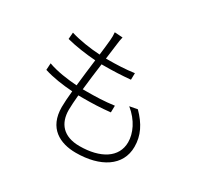

<svg xmlns="http://www.w3.org/2000/svg" viewBox="-163 -1001 1326 1257"><g transform="rotate(30 500.0 -372.5)"><path d="M692 -406C769 -344 804 -264 804 -198C804 -82 697 -17 540 -17C417 -17 361 -86 361 -188C361 -216 364 -256 368 -301C380 -301 392 -301 403 -301C472 -301 535 -303 608 -311L609 -362C536 -352 470 -350 398 -350H373C380 -415 389 -487 398 -553H410C488 -553 549 -556 615 -562L616 -612C553 -603 485 -600 410 -600H404C410 -645 415 -686 419 -716C421 -736 424 -753 429 -774L368 -778C370 -758 370 -740 368 -719C365 -689 361 -648 355 -602C282 -606 197 -619 132 -639L128 -589C193 -572 278 -560 349 -555C341 -490 332 -418 325 -352C252 -357 172 -368 106 -392L103 -341C168 -320 246 -309 320 -304C315 -254 312 -210 312 -181C312 -22 420 33 541 33C724 33 855 -47 855 -193C855 -278 820 -347 751 -417Z"/></g></svg>

Font: Noto Sans JP Light
Style: Regular
Weight: 300
Designer: Ryoko NISHIZUKA (kana & ideographs); Paul D. Hunt (Latin, Greek & Cyrillic); Wenlong ZHANG (bopomofo); Sandoll Communica
Foundry: Adobe Systems Incorporated
Version: Version 1.004;PS 1.004;hotconv 1.0.82;makeotf.lib2.5.63406